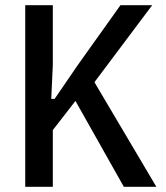

<svg xmlns="http://www.w3.org/2000/svg" viewBox="-20 -718 638 738"><path d="M270 -330 183 -218V0H77V-698H183V-468L177 -338H190L279 -468L443 -698H565L343 -402L581 0H456Z"/></svg>

Font: IBM Plex Sans Cond Medm
Style: Regular
Weight: 500
Width: 3
Designer: Mike Abbink, Paul van der Laan, Pieter van Rosmalen
Foundry: Bold Monday
Version: Version 1.3